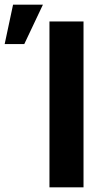

<svg xmlns="http://www.w3.org/2000/svg" viewBox="-90 -803 450 823"><path d="M268 0V-711H122V0ZM-34 -783 -70 -614H14L94 -783Z"/></svg>

Font: Asimov
Style: Regular
Weight: 500
Designer: Google
Version: Version 2.000980; 2014